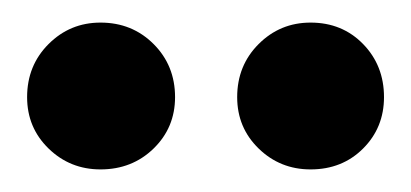

<svg xmlns="http://www.w3.org/2000/svg" viewBox="-20 -713 364 170"><path d="M255 -563Q228 -563 209 -581.5Q190 -600 190 -627Q190 -655 209 -674Q228 -693 255 -693Q283 -693 301.5 -674Q320 -655 320 -627Q320 -600 301.5 -581.5Q283 -563 255 -563ZM69 -563Q42 -563 23 -581.5Q4 -600 4 -627Q4 -655 23 -674Q42 -693 69 -693Q97 -693 116 -674Q135 -655 135 -627Q135 -600 116 -581.5Q97 -563 69 -563Z"/></svg>

Font: DM Sans 36pt ExtraBold
Style: Regular
Weight: 800
Designer: Colophon Foundry, Jonny Pinhorn
Foundry: Colophon Foundry
Version: Version 4.004;gftools[0.9.30]